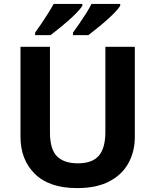

<svg xmlns="http://www.w3.org/2000/svg" viewBox="-20 -954 796 984"><path d="M671 -252Q671 -178 638.5 -118.5Q606 -59 540.5 -24.5Q475 10 375 10Q233 10 159 -62.5Q85 -135 85 -254V-714H236V-277Q236 -189 272 -153Q308 -117 379 -117Q453 -117 486.5 -156Q520 -195 520 -278V-714H671ZM596 -924Q588 -911 569 -891Q550 -871 525 -849Q500 -827 475.5 -807.5Q451 -788 433 -774H354V-787Q368 -806 386 -832Q404 -858 421 -885Q438 -912 449 -934H596ZM402 -924Q394 -911 375 -891Q356 -871 331 -849Q306 -827 281.5 -807.5Q257 -788 239 -774H160V-787Q174 -806 191.5 -832Q209 -858 226 -885Q243 -912 255 -934H402Z"/></svg>

Font: Noto Sans Gurmukhi UI
Style: Bold
Weight: 700
Designer: Jelle Bosma - Monotype Design Team
Foundry: Monotype Imaging Inc.
Version: Version 2.004; ttfautohint (v1.8.4.7-5d5b)